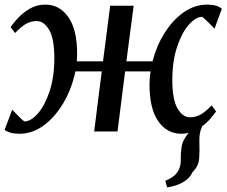

<svg xmlns="http://www.w3.org/2000/svg" viewBox="-30 -571 984 834"><path d="M632.5 -304.5Q649.5 -371 684.5 -427Q719.5 -483 767.2 -517Q815 -551 870.5 -551Q912.5 -551 933.5 -533L902 -446.5Q897.5 -451 886.8 -462Q876 -473 864.8 -483.8Q853.5 -494.5 848.5 -498Q820 -497.5 789.8 -463Q759.5 -428.5 739 -366.8Q718.5 -305 718.5 -222.5Q718.5 -139 741 -100.2Q763.5 -61.5 795 -61.5Q822 -61.5 843.8 -74.8Q865.5 -88 889.5 -113.5L908.5 -87Q901 -76 885.8 -57.8Q870.5 -39.5 848.5 -23Q841 -8 838.2 8.5Q835.5 25 836 44.5Q837.5 83 835.2 116.8Q833 150.5 806.5 176.5Q795.5 202.5 766.2 219.8Q737 237 696 243L688 214.5Q710.5 205 724.2 194.2Q738 183.5 746 167Q756 148 755.2 121.8Q754.5 95.5 758.5 69Q761 49.5 770.2 34Q779.5 18.5 789 6Q773.5 10 758 10Q695 10 657.2 -44.8Q619.5 -99.5 619.5 -202.5Q619.5 -216 620.5 -230.8Q621.5 -245.5 624 -261H513.5L480.5 0H379L412 -261H297.5Q282.5 -188 247 -126.5Q211.5 -65 161.8 -27.5Q112 10 54 10Q31 10 15.8 5.5Q0.5 1 -10 -7L23 -94.5Q27 -90.5 37.8 -79.2Q48.5 -68 59.8 -57.2Q71 -46.5 76 -43.5Q104 -43.5 134.2 -77.8Q164.5 -112 185.2 -174Q206 -236 206 -318.5Q206 -403 183.5 -441.2Q161 -479.5 129.5 -479.5Q102 -479.5 80.5 -466Q59 -452.5 35.5 -427.5L16 -453.5Q25.5 -467.5 46.5 -490.8Q67.5 -514 98 -532.5Q128.5 -551 167 -551Q229 -551 267 -496.5Q305 -442 305 -338Q305 -322.5 303.5 -304.5H417.5L448.5 -546H550.5L519 -304.5Z"/></svg>

Font: Merriweather Text Regular
Style: Italic
Weight: 400
Italic angle: -7.8°
Designer: Eben Sorkin
Foundry: Eben Sorkin
Version: Version 2.100; ttfautohint (v1.7.19-72a1) -l 8 -r 50 -G 200 